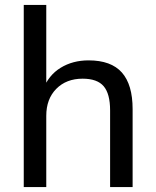

<svg xmlns="http://www.w3.org/2000/svg" viewBox="-20 -756 629 776"><path d="M76 0V-736H167V-394H154Q176 -452 225 -482Q274 -512 338 -512Q429 -512 472.5 -463Q516 -414 516 -315V0H425V-310Q425 -377 399 -407.5Q373 -438 314 -438Q248 -438 207.5 -397Q167 -356 167 -288V0Z"/></svg>

Font: Mulish ExtraLight Medium
Style: Regular
Weight: 500
Version: Version 3.603